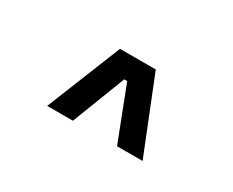

<svg xmlns="http://www.w3.org/2000/svg" viewBox="-50 -949 651 537"><g transform="rotate(30 275.0 -680.0)"><path d="M121.5 -560 218 -800H333.5L429.5 -560H347L280.5 -732H271L204.5 -560Z"/></g></svg>

Font: Trispace SemiCondensed
Style: Regular
Weight: 400
Width: 4
Designer: Tyler Finck
Foundry: Etcetera Type Company
Version: Version 1.210; ttfautohint (v1.8.3)